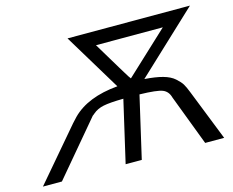

<svg xmlns="http://www.w3.org/2000/svg" viewBox="-98 -837 1184 977"><g transform="rotate(-15 494.5 -348.0)"><path d="M14 0 246 -272Q269 -297 271 -299Q352 -381 512 -395L330 -696H975L654 -395Q712 -391 750 -380.5Q788 -370 810 -350.5Q832 -331 841.5 -315.5Q851 -300 863 -269L969 -1H869L768 -267Q759 -301 730.5 -312.5Q702 -324 610 -326L535 -1H450L525 -326Q453 -325 419.5 -318Q386 -311 364 -292Q361 -289 357.5 -286.5Q354 -284 352 -282.5Q350 -281 350 -280L329 -255Q185 -85 114 0ZM461 -625 544 -487 566 -451Q582 -424 589 -416L813 -625Z"/></g></svg>

Font: Coval
Style: Book Italic
Weight: 350
Foundry: Context Ltd
Version: Version 001.000